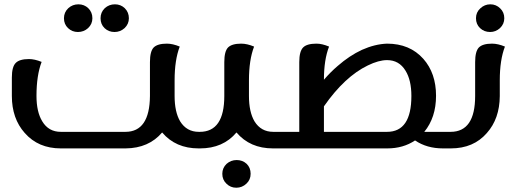

<svg xmlns="http://www.w3.org/2000/svg" viewBox="-20 -691 2373 894"><path d="M466.8 -560.1Q448.2 -578.1 448.2 -606Q448.2 -633.8 467.8 -652.8Q487.8 -670.9 515.1 -670.9Q542 -670.9 561 -652.8Q580.1 -633.8 580.1 -606Q580.1 -579.1 560.1 -560.1Q540 -542 513.2 -542Q485.8 -542 466.8 -560.1ZM296.9 -560.1Q277.8 -578.1 277.8 -606Q277.8 -633.8 297.9 -652.8Q317.9 -670.9 345.2 -670.9Q372.1 -670.9 391.1 -652.8Q410.2 -633.8 410.2 -606Q410.2 -579.1 390.1 -560.1Q370.1 -542 342.8 -542Q315.9 -542 296.9 -560.1ZM910.2 -77.1V0H904.8Q797.9 0 734.9 -74.2Q672.9 -1 564.9 0H263.2Q158.2 0 95.2 -71.8Q35.2 -139.2 35.2 -244.1V-330.1Q35.2 -379.9 53.2 -397.9Q70.8 -416 115.2 -416Q141.1 -416 173.8 -402.8Q149.9 -339.8 149.9 -245.1V-244.1Q149.9 -169.9 176.8 -126Q206.1 -77.1 263.2 -77.1H564Q676.8 -77.1 678.2 -244.1V-401.9Q678.2 -452.1 695.8 -470.2Q713.9 -487.8 756.8 -487.8Q784.2 -487.8 816.9 -474.1Q793 -412.1 793 -316.9V-244.1Q793 -169.9 818.8 -126Q849.1 -77.1 905.8 -77.1Z M1256.3 -77.1V0H1251Q1144 0 1081.1 -74.2Q1019 0 911.1 0H906.2V-77.1H910.2Q1024.4 -77.1 1024.4 -244.1V-401.9Q1024.4 -452.1 1042 -470.2Q1060.1 -487.8 1103 -487.8Q1130.4 -487.8 1163.1 -474.1Q1139.2 -412.1 1139.2 -316.9V-244.1Q1139.2 -169.9 1165 -126Q1195.3 -77.1 1252.4 -77.1ZM1128.4 71.8Q1147 89.8 1147 118.2Q1147 146 1127.4 164.1Q1107.4 183.1 1080.1 183.1Q1053.2 183.1 1034.2 164.1Q1015.1 146 1015.1 118.2Q1015.1 90.8 1035.2 71.8Q1055.2 54.2 1082 54.2Q1109.4 54.2 1128.4 71.8Z M1782.2 -77.1Q1895.5 -77.1 1895.5 -244.1Q1895.5 -317.9 1868.2 -361.8Q1838.4 -411.1 1782.2 -411.1Q1743.2 -411.1 1692.4 -386.2Q1584.5 -334 1488.3 -195.8V-77.1ZM2078.6 -77.1V0H2042.5Q1967.3 0 1912.6 -37.1Q1857.4 0 1783.2 0H1252.4V-77.1H1373.5V-401.9Q1373.5 -452.1 1391.6 -470.2Q1409.2 -487.8 1453.6 -487.8Q1479.5 -487.8 1512.2 -474.1Q1488.3 -413.1 1488.3 -319.8Q1519.5 -356 1552.2 -383.8Q1607.4 -432.1 1665.5 -459Q1725.6 -485.8 1782.2 -487.8Q1888.2 -487.8 1951.2 -417Q2010.3 -350.1 2010.3 -245.1Q2010.3 -144 1955.6 -77.1Z M2271 -487.8Q2298.3 -487.8 2331.1 -474.1Q2307.1 -412.1 2307.1 -316.9V-243.2Q2306.2 -138.2 2247.1 -71.8Q2185.1 0 2079.1 0H2074.2V-77.1H2078.1Q2192.4 -77.1 2192.4 -244.1V-401.9Q2192.4 -452.1 2210 -470.2Q2228 -487.8 2271 -487.8ZM2215.3 -560.1Q2196.3 -578.1 2196.3 -606Q2196.3 -633.8 2216.3 -651.9Q2236.3 -670.9 2263.2 -670.9Q2290 -670.9 2309.1 -651.9Q2328.1 -633.8 2328.1 -606Q2328.1 -579.1 2308.1 -560.1Q2288.1 -542 2262.2 -542Q2234.4 -542 2215.3 -560.1Z"/></svg>

Font: Sukar
Style: Bold
Weight: 700
Designer: Dario Muhafara - Ghiath Alsory
Foundry: Dario Muhafara - Ghiath Alsory
Version: Version 1.00 March 27, 2016, initial release